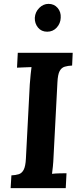

<svg xmlns="http://www.w3.org/2000/svg" viewBox="-20 -973 424 993"><path d="M356 -700 353 -634Q331 -633 314.5 -628Q298 -623 288.5 -605.5Q279 -588 277 -547L257 -164Q256 -137 253.5 -112Q251 -87 249 -74Q265 -76 289.5 -76.5Q314 -77 324 -77L320 0H35L39 -66Q61 -67 77 -72Q93 -77 102.5 -95Q112 -113 114 -153L134 -536Q136 -563 138.5 -588Q141 -613 143 -626Q127 -625 103 -624.5Q79 -624 68 -623L72 -700ZM231 -953Q260 -953 278 -932Q296 -911 294 -881Q293 -852 273.5 -830.5Q254 -809 224 -809Q194 -809 176.5 -830.5Q159 -852 160 -881Q162 -911 183 -932Q204 -953 231 -953Z"/></svg>

Font: Lora
Style: Bold Italic
Weight: 700
Italic angle: -3°
Designer: Olga Karpushina, Alexei Vanyashin (Cyrillic)
Foundry: Cyreal
Version: Version 3.004